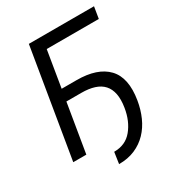

<svg xmlns="http://www.w3.org/2000/svg" viewBox="-203 -851 1029 1120"><g transform="rotate(-30 311.0 -291.5)"><path d="M163.4 -727.3H602.3L589.5 -649.1H238.6L198.2 -404.8H298.3Q438.6 -404.8 504.3 -335.9Q570.3 -266.7 546.9 -125Q537.6 -68.2 515.8 -19.2Q494 29.8 459.3 66.1Q424.7 102.3 377.1 122.9Q329.5 143.5 268.5 143.5L279.8 66.8Q356.9 66.8 401.6 12.4Q447.1 -42.6 460.2 -125Q468.8 -177.9 461.3 -215.9Q453.8 -253.9 431.5 -278.6Q409.1 -303.3 372.3 -315Q335.6 -326.7 285.5 -326.7H185L130.7 0H42.6Z"/></g></svg>

Font: Inter P
Style: Italic
Weight: 400
Italic angle: -9.40001°
Designer: Rasmus Andersson
Foundry: rsms
Version: Version 3.018;git-588b23468